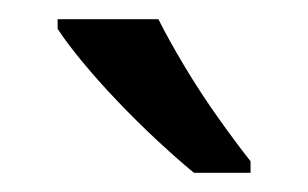

<svg xmlns="http://www.w3.org/2000/svg" viewBox="-20 -786 321 200"><path d="M145 -766Q156 -744 172.5 -716.5Q189 -689 207.5 -663Q226 -637 241 -618V-606H182Q165 -620 144 -639.5Q123 -659 102.5 -680.5Q82 -702 65.5 -722Q49 -742 40 -756V-766Z"/></svg>

Font: loriya15
Style: Book
Weight: 400
Designer: Jelle Bosma - Monotype Design Team
Foundry: Monotype Imaging Inc.
Version: Version 2.003